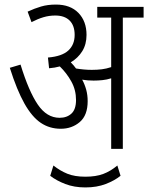

<svg xmlns="http://www.w3.org/2000/svg" viewBox="-20 -652 649 841"><path d="M364 -209Q364 -147 329.5 -117.5Q295 -88 246 -88Q197 -88 158.5 -114Q120 -140 87 -198.5Q54 -257 23 -355L70 -369Q106 -252 145.5 -194Q185 -136 241 -136Q273 -136 293 -154.5Q313 -173 313 -214Q313 -258 292.5 -295Q272 -332 242 -361Q220 -355 195 -353L190 -400Q251 -405 279 -430.5Q307 -456 307 -499Q307 -540 285 -562Q263 -584 222 -584Q195 -584 170 -576.5Q145 -569 118 -555L101 -601Q131 -615 160 -623.5Q189 -632 225 -632Q288 -632 323.5 -595.5Q359 -559 359 -499Q359 -458 340.5 -428Q322 -398 290 -379Q303 -366 313 -352Q331 -349 348 -347.5Q365 -346 382 -346Q406 -346 426 -348.5Q446 -351 467 -358V-575H406V-622H609V-575H518V0H467V-309Q448 -303 428.5 -301Q409 -299 390 -299Q364 -299 340 -303Q351 -283 357.5 -259.5Q364 -236 364 -209ZM354 169Q305 169 266 154Q227 139 200 118L214 73Q243 96 275 109Q307 122 354 122Q400 122 432 110Q464 98 494 73L508 118Q482 139 443 154Q404 169 354 169Z"/></svg>

Font: Noto Sans Condensed Light
Style: Regular
Weight: 300
Width: 3
Designer: Monotype Design Team
Foundry: Monotype Imaging Inc.
Version: Version 2.013; ttfautohint (v1.8.4.7-5d5b)